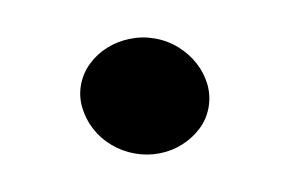

<svg xmlns="http://www.w3.org/2000/svg" viewBox="-34 -186 376 249"><g transform="rotate(10 154.0 -61.5)"><path d="M237.8 -61Q237.8 -45.9 231 -32.2Q224.1 -18.6 212.6 -8.1Q201.2 2.4 186 8.3Q170.9 14.2 153.8 14.2Q137.2 14.2 121.8 8.3Q106.4 2.4 95 -8.1Q83.5 -18.6 76.7 -32.2Q69.8 -45.9 69.8 -61Q69.8 -76.7 76.7 -90.6Q83.5 -104.5 95 -114.7Q106.4 -125 121.8 -131.1Q137.2 -137.2 153.8 -137.2Q170.9 -137.2 186 -131.1Q201.2 -125 212.6 -114.7Q224.1 -104.5 231 -90.6Q237.8 -76.7 237.8 -61Z"/></g></svg>

Font: New Telegraph
Style: Bold
Weight: 700
Designer: Frank Baranowski
Foundry: Frank Baranowski
Version: Version 3.001